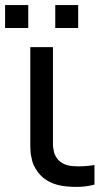

<svg xmlns="http://www.w3.org/2000/svg" viewBox="-39 -725 421 754"><path d="M-19 -615V-705H72V-615ZM178 -615V-705H268V-615ZM206 5Q132 -7 100 -64Q95 -73 91.5 -81Q88 -89 86 -100Q84 -111 82.5 -116.5Q81 -122 80.5 -137Q80 -152 80 -156.5Q80 -161 80 -180.5Q80 -200 80 -204V-540H169V-208Q169 -203 169 -190Q169 -177 169 -172.5Q169 -168 169 -158.5Q169 -149 170 -144.5Q171 -140 172 -133Q173 -126 175 -121Q177 -116 180 -111Q198 -78 243 -73Q285 -69 332 -77V0Q276 15 206 5Z"/></svg>

Font: Manrope Medium
Style: Medium
Weight: 500
Designer: Mikhail Sharanda
Foundry: Mikhail Sharanda
Version: Version 4.000;hotconv 1.0.109;makeotfexe 2.5.65596